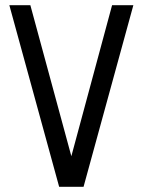

<svg xmlns="http://www.w3.org/2000/svg" viewBox="-20 -720 553 740"><path d="M16 -700 208 0H302L494 -700H412L255 -118L97 -700Z"/></svg>

Font: Advent Pro Medium
Style: Regular
Weight: 500
Designer: VivaRado, Andreas Kalpakidis
Foundry: VivaRado, Andreas Kalpakidis
Version: Version 3.000